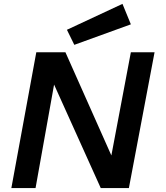

<svg xmlns="http://www.w3.org/2000/svg" viewBox="-20 -952 840 972"><path d="M37.5 0ZM37.5 0H160L253.8 -523.8L490 0H632.5L762.5 -687.5H642.5L543.8 -165L311.2 -687.5H163.8ZM642.5 -828.8 356.2 -725 318.8 -801.2 600 -932.5Z"/></svg>

Font: Cambay
Style: Bold Italic
Weight: 700
Italic angle: -11°
Designer: Pooja Saxena
Foundry: Pooja Saxena
Version: Version 1.006;PS 001.006;hotconv 1.0.70;makeotf.lib2.5.58329